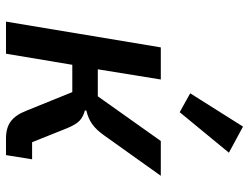

<svg xmlns="http://www.w3.org/2000/svg" viewBox="-115 -715 830 640"><g transform="rotate(90 300.0 -395.0)"><path d="M138 -516H245L211 -306H301L450 -516H566L432 -328Q413 -301 394 -287.5Q375 -274 349 -268L348 -263Q368 -258 381.5 -246Q395 -234 408 -202L454 -87H511L497 0H441Q406 0 384.5 -16Q363 -32 349 -68L287 -221H196L159 0H52ZM354 -579 291 -614 402 -790 489 -743Z"/></g></svg>

Font: IBM Plex Mono Medium
Style: Italic
Weight: 500
Italic angle: -9°
Monospace: yes
Designer: Mike Abbink, Paul van der Laan, Pieter van Rosmalen
Foundry: Bold Monday
Version: Version 2.3